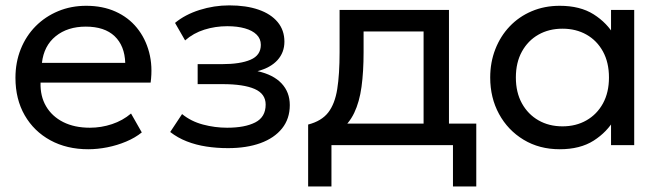

<svg xmlns="http://www.w3.org/2000/svg" viewBox="-20 -526 2398 696"><path d="M300 15Q222 15 162.5 -17.5Q103 -50 69.5 -108.2Q36 -166.5 36 -244Q36 -300 55.2 -348Q74.5 -396 109.2 -431Q144 -466 190.8 -485.5Q237.5 -505 292.5 -505Q352 -505 398.8 -484Q445.5 -463 476.2 -425.2Q507 -387.5 520.5 -336.8Q534 -286 526 -226.5H127Q125.5 -177.5 147 -140.8Q168.5 -104 209.2 -83.5Q250 -63 306 -63Q347 -63 386 -76Q425 -89 455 -114.5L494 -46Q470 -26.5 437.2 -12.8Q404.5 1 369 8Q333.5 15 300 15ZM132 -298H434Q432 -360 395.5 -394.8Q359 -429.5 291 -429.5Q225 -429.5 182 -394.8Q139 -360 132 -298Z M806.5 11Q765.5 11 728 5.2Q690.5 -0.5 657.2 -13.5Q624 -26.5 597 -47.5L640 -112.5Q672.5 -86 715.8 -74.5Q759 -63 803.5 -63Q867.5 -63 905.2 -82.2Q943 -101.5 943 -147Q943 -186 903 -203.5Q863 -221 787 -221H696.5V-293.5H785Q851 -293.5 888.2 -309.5Q925.5 -325.5 925.5 -363.5Q925.5 -385.5 910.2 -400.5Q895 -415.5 867.8 -423.2Q840.5 -431 804 -431Q760.5 -431 720.8 -418.5Q681 -406 651 -379.5L614.5 -443Q650.5 -473 703.2 -489.8Q756 -506.5 811 -506.5Q872.5 -506.5 917.2 -491Q962 -475.5 986.5 -446Q1011 -416.5 1011 -375Q1011 -336 986 -308.2Q961 -280.5 913.5 -268Q970.5 -255.5 1000.5 -223.8Q1030.5 -192 1030.5 -145Q1030.5 -95.5 1002.5 -60.5Q974.5 -25.5 924.2 -7.2Q874 11 806.5 11Z M1515.5 0V-412H1298V-336.5Q1298 -266 1290.5 -211.2Q1283 -156.5 1264 -116.8Q1245 -77 1210.8 -51.5Q1176.5 -26 1123 -14L1097 -74.5Q1145.5 -87 1169.8 -118.2Q1194 -149.5 1202.5 -203.2Q1211 -257 1211 -336.5V-490H1607.5V0ZM1097 150V-74.5L1159.5 -68L1173.5 -78H1706.5V150H1622V0H1181.5V150Z M2009 15Q1935 15 1878 -19.5Q1821 -54 1789 -112.8Q1757 -171.5 1757 -245Q1757 -300 1775.5 -347.5Q1794 -395 1827.5 -430.2Q1861 -465.5 1907.2 -485.2Q1953.5 -505 2009 -505Q2083 -505 2132 -474Q2181 -443 2208.5 -395L2195 -375V-490H2279V0H2195V-115L2208.5 -95.5Q2181 -47.5 2132 -16.2Q2083 15 2009 15ZM2019 -68Q2068 -68 2106 -89.8Q2144 -111.5 2165.8 -151.2Q2187.5 -191 2187.5 -245Q2187.5 -299.5 2165.8 -339.2Q2144 -379 2106 -400.5Q2068 -422 2019 -422Q1970 -422 1932 -400.5Q1894 -379 1872 -339.2Q1850 -299.5 1850 -245Q1850 -191 1872 -151.2Q1894 -111.5 1932 -89.8Q1970 -68 2019 -68Z"/></svg>

Font: Geologica Cursive Light
Style: Regular
Weight: 300
Designer: Sindre Bremnes, Frode Helland
Foundry: Monokrom Skriftforlag AS
Version: Version 1.010;gftools[0.9.28]